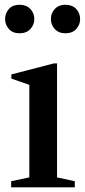

<svg xmlns="http://www.w3.org/2000/svg" viewBox="-20 -808 366 828"><path d="M28 0V-26.5L106.5 -43V-442L29 -469V-487L212 -534.5H226V-43L302.5 -26.5V0ZM262 -664.5Q232.5 -664.5 216 -683Q199.5 -701.5 199.5 -725.5Q199.5 -751.5 216.5 -769.5Q233.5 -787.5 262 -787.5Q291.5 -787.5 308.5 -769.5Q325.5 -751.5 325.5 -725.5Q325.5 -701.5 309 -683Q292.5 -664.5 262 -664.5ZM64 -664.5Q34.5 -664.5 18.2 -683Q2 -701.5 2 -725.5Q2 -751.5 18.5 -769.5Q35 -787.5 64 -787.5Q93.5 -787.5 110.8 -769.5Q128 -751.5 128 -725.5Q128 -701.5 111.2 -683Q94.5 -664.5 64 -664.5Z"/></svg>

Font: Libre Caslon Text Medium
Style: Regular
Weight: 500
Designer: Pablo Impallari, Rodrigo Fuenzalida, Katja Schimmel
Foundry: Pablo Impallari, Rodrigo Fuenzalida
Version: Version 2.000